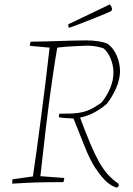

<svg xmlns="http://www.w3.org/2000/svg" viewBox="-20 -830 606 875"><path d="M36 7Q36 1 36 -3.5Q36 -8 37 -13L130 -26Q138 -78 147.5 -148.5Q157 -219 167.5 -298.5Q178 -378 188 -459Q198 -540 206 -613L116 -621Q116 -631 120 -640Q152 -640 199 -641.5Q246 -643 293.5 -644.5Q341 -646 373 -646Q403 -646 431 -641.5Q459 -637 474 -628Q499 -608 513 -574Q527 -540 527 -504Q526 -467 509.5 -429Q493 -391 467 -357Q444 -337 414.5 -320Q385 -303 345 -294Q371 -224 391.5 -175.5Q412 -127 431 -93Q450 -59 471.5 -35Q493 -11 521 8V17L514 25Q494 22 469 1Q444 -20 414 -65Q389 -103 365.5 -163.5Q342 -224 315 -290Q295 -291 277 -292Q259 -293 248 -296Q248 -306 251 -312Q301 -311 333 -315Q365 -319 389.5 -330.5Q414 -342 442 -362Q466 -391 481.5 -427Q497 -463 497 -500Q497 -533 483.5 -564.5Q470 -596 451 -610Q444 -613 422 -617.5Q400 -622 378 -622Q356 -621 329.5 -620Q303 -619 279 -617Q255 -615 241 -613Q231 -556 220 -480.5Q209 -405 198.5 -323Q188 -241 179.5 -164Q171 -87 164 -27L273 -19Q272 -14 271.5 -9.5Q271 -5 269 0Q198 0 146.5 1.5Q95 3 36 7ZM294 -703Q291 -710 291 -715L292 -720L322 -734L466 -803L480 -810Q486 -805 491 -791L488 -780Q485 -778 463.5 -769Q442 -760 412 -748Q382 -736 350 -723.5Q318 -711 294 -703Z"/></svg>

Font: Labrada ExtraLight
Style: Italic
Weight: 200
Italic angle: -7°
Designer: Mercedes Jáuregui
Foundry: Omnibus-Type Team
Version: Version 1.000; ttfautohint (v1.8.4.7-5d5b)